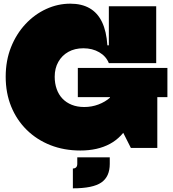

<svg xmlns="http://www.w3.org/2000/svg" viewBox="-20 -806 945 1046"><path d="M418 14Q329 14 254.8 -15.2Q180.5 -44.5 125.8 -98.2Q71 -152 41 -225.5Q11 -299 11 -388Q11 -476 40 -548.8Q69 -621.5 118.8 -674.8Q168.5 -728 231.8 -757Q295 -786 363 -786Q425 -786 468.2 -761.2Q511.5 -736.5 535.8 -686Q560 -635.5 565 -559H613L573 -462Q558 -499.5 520.8 -521.2Q483.5 -543 434 -543Q387.5 -543 352.5 -523.5Q317.5 -504 297.8 -469Q278 -434 278 -388Q278 -351.5 288.8 -321Q299.5 -290.5 320.2 -268.8Q341 -247 371 -235Q401 -223 439 -223Q479.5 -223 516.2 -236.8Q553 -250.5 581.2 -275.5Q609.5 -300.5 625 -334L737 -327Q725 -209 685.2 -133.5Q645.5 -58 578.5 -22Q511.5 14 418 14ZM693 0 579 -226V-368H837V0ZM404 -277V-436H892V-277ZM573 -462V-772H831V-462ZM401 51H578V87Q578 156.5 532 188.2Q486 220 377 220V112Q388.5 112 394.8 105.5Q401 99 401 87Z"/></svg>

Font: Hepta Slab Black
Style: Regular
Weight: 900
Designer: Michael LaGattuta
Foundry: Michael LaGattuta
Version: Version 1.102